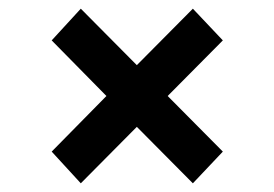

<svg xmlns="http://www.w3.org/2000/svg" viewBox="-20 -571 630 442"><path d="M366 -350 493 -222 424 -149 295 -279 166 -149 99 -222 225 -350 99 -478 166 -551 295 -421 424 -551 493 -478Z"/></svg>

Font: mBank SemiBold
Style: Regular
Weight: 600
Designer: Julieta Ulanovsky
Foundry: Julieta Ulanovsky
Version: Version 7.200